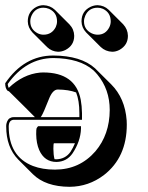

<svg xmlns="http://www.w3.org/2000/svg" viewBox="-49 -654 575 747"><path d="M-14.2 -298.8Q-18.1 -299.8 -20.5 -301.8Q-28.8 -311 -28.8 -330.1Q44.9 -438 158.2 -438Q266.1 -437.5 320.8 -388.2Q324.2 -385.3 326.7 -382.3L383.3 -326.2Q437.5 -272 443.8 -185.5Q444.3 -176.8 444.3 -169.4Q444.3 -42 355.5 26.9Q295.9 72.3 221.7 72.8Q127.9 72.3 78.6 23.4L22 -33.2Q-24.9 -81.1 -24.9 -162.1Q-24.9 -165.5 -24.7 -168.5Q-24.4 -171.4 -23.4 -175Q-22.5 -178.7 -21 -181.9Q-19.5 -185.1 -17.3 -188.2Q-15.1 -191.4 -12.2 -193.4Q-9.3 -195.3 -5.1 -196.8Q-1 -198.2 3.9 -198.2H86.9L42.5 -242.7ZM268.1 -570.8Q268.1 -610.4 303.2 -627.4Q316.9 -633.8 331.1 -633.8Q356 -632.8 373.5 -616.2L430.2 -559.6Q448.2 -540 448.7 -514.6Q448.7 -478.5 416 -460Q401.9 -452.6 387.7 -452.6Q361.3 -453.6 342.8 -471.2L286.1 -527.8Q268.6 -546.4 268.1 -570.8ZM59.1 -570.8Q59.1 -608.9 92.3 -627Q106 -633.8 120.1 -633.8Q146.5 -632.8 164.6 -615.7L221.2 -559.1Q239.3 -540 239.7 -514.6Q239.7 -477.5 205.6 -459.5Q191.4 -452.6 176.8 -452.6Q152.3 -453.6 134.3 -470.7L77.6 -527.3Q59.6 -546.4 59.1 -570.8ZM163.1 -34.7Q167.5 -34.2 170.9 -34.2Q205.6 -35.6 225.1 -63Q235.4 -79.1 242.7 -96.7H160.6Q158.7 -93.8 158.7 -75.2Q158.7 -52.2 163.1 -34.7ZM247.1 -294.4Q218.3 -305.2 175.8 -305.7Q155.8 -305.7 141.1 -268.1Q119.6 -213.4 111.8 -201.7Q110.4 -199.2 109.4 -198.2H259.8V-213.9Q259.8 -262.7 247.1 -294.4ZM68.8 -570.8Q68.8 -539.6 97.7 -524.4Q108.9 -519 120.1 -519Q152.8 -519 168 -548.8Q172.9 -560.1 172.9 -570.8Q172.9 -605.5 141.6 -619.6Q130.9 -624 120.1 -624Q88.4 -624 74.2 -594.2Q68.8 -582.5 68.8 -570.8ZM277.8 -570.8Q277.8 -539.1 307.6 -524.4Q319.3 -519 331.1 -519Q361.8 -519 376.5 -548.3Q381.8 -559.6 381.8 -570.8Q381.8 -605 351.6 -619.6Q341.3 -624 331.1 -624Q296.4 -624 282.7 -592.8Q277.8 -581.5 277.8 -570.8ZM-15.1 -312Q40.5 -365.2 106.9 -371.6Q113.3 -372.1 119.1 -372.1Q244.6 -372.1 265.1 -266.1Q269.5 -242.2 270 -213.9V-198.2V-188H3.9Q-14.6 -186.5 -15.1 -162.1Q-15.1 -44.9 79.1 -8.3Q116.2 5.9 165 5.9Q260.3 5.9 322.3 -65.4Q377.4 -130.4 377.9 -226.1Q377.9 -306.2 329.6 -364.3Q321.8 -373.5 314.5 -380.4Q261.2 -427.2 158.2 -428.2Q52.2 -427.2 -19 -327.1Q-18.1 -318.4 -15.1 -312ZM266.1 -163.1V-152.8Q264.2 -104 233.4 -57.6Q210.9 -24.9 170.9 -23.9Q124 -23.9 103.5 -70.3Q92.3 -96.2 91.8 -131.8Q91.8 -151.9 93.3 -154.8Q95.2 -158.2 96.7 -160.2L99.6 -163.1Z"/></svg>

Font: Linux Biolinum Shadow O
Style: Bold
Weight: 700
Designer: Philipp H. Poll
Foundry: Philipp H. Poll
Version: Version 0.9.2